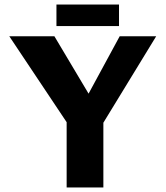

<svg xmlns="http://www.w3.org/2000/svg" viewBox="-20 -827 732 847"><path d="M274 0V-288L21 -667H220L410 -348H335L508 -667H669L413 -248L436 -334V0ZM229 -712V-807H505V-712Z"/></svg>

Font: Maven Pro
Style: Bold
Weight: 700
Designer: Joe Prince
Foundry: Joe Prince
Version: Version 2.103